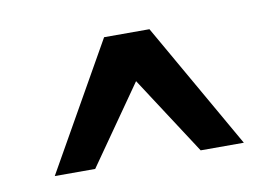

<svg xmlns="http://www.w3.org/2000/svg" viewBox="-40 -518 498 346"><g transform="rotate(-10 209.0 -344.5)"><path d="M110 -229H36L167 -460H250L382 -229H303L210 -372Z"/></g></svg>

Font: Genos Thin ExtraBold
Style: Regular
Weight: 800
Version: Version 1.010